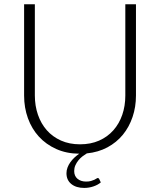

<svg xmlns="http://www.w3.org/2000/svg" viewBox="-20 -728 767 920"><path d="M631.5 -707.5V-270Q631.5 -215.5 615.2 -167.5Q599 -119.5 568.8 -82.5Q538.5 -45.5 494.8 -22Q451 1.5 396 7Q386 13 375.2 21.2Q364.5 29.5 355.8 40.2Q347 51 341.2 64Q335.5 77 335.5 91.5Q335.5 115.5 351.5 128.8Q367.5 142 392.5 142Q406.5 142 416 139.2Q425.5 136.5 431.8 133.5Q438 130.5 442 127.8Q446 125 448.5 125Q452.5 125 455 129L463 146Q449 158 427.8 165.2Q406.5 172.5 383.5 172.5Q345 172.5 321.8 153.8Q298.5 135 298.5 102Q298.5 88 303.5 74.8Q308.5 61.5 317 49.5Q325.5 37.5 336.5 27.2Q347.5 17 359.5 8.5Q298.5 8 249.5 -14Q200.5 -36 166.2 -73.5Q132 -111 113.8 -161.5Q95.5 -212 95.5 -270V-707.5H147V-270.5Q147 -221 161.8 -178.2Q176.5 -135.5 204.2 -104Q232 -72.5 272.2 -54.5Q312.5 -36.5 363.5 -36.5Q414.5 -36.5 454.8 -54.2Q495 -72 523 -103.5Q551 -135 565.8 -177.8Q580.5 -220.5 580.5 -270V-707.5Z"/></svg>

Font: LatoLatin Light
Style: Regular
Weight: 300
Designer: Lukasz Dziedzic with Adam Twardoch and Botio Nikoltchev
Foundry: tyPoland Lukasz Dziedzic
Version: Version 2.015; 2015-08-06; http://www.latofonts.com/